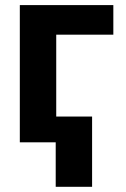

<svg xmlns="http://www.w3.org/2000/svg" viewBox="-20 -550 486 742"><path d="M418 -416H197.3V-99.6H335.9V171.9H195.3V0H56.6V-530.3H418Z"/></svg>

Font: Pretendard Std
Style: Bold
Weight: 700
Designer: Base glyphs from Inter by Rasmus Andersson; Hangeul glyphs from Noto Sans CJK(Source Han Sans) by Jang Soo-young and Kan
Foundry: Kil Hyung-jin
Version: Version 1.309